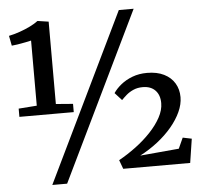

<svg xmlns="http://www.w3.org/2000/svg" viewBox="-58 -876 1044 987"><g transform="rotate(-5 464.5 -382.0)"><path d="M128 -362V-698Q118 -695.5 97.8 -691.5Q77.5 -687.5 57.2 -684.2Q37 -681 27 -680.5L17 -732Q44.5 -737.5 73.8 -747.8Q103 -758 128.2 -770.5Q153.5 -783 169.5 -795.5L226.5 -787V-362L314.5 -355V-312.5H34V-355ZM591 -815H667.5L248.5 51H172ZM525.5 -46Q570.5 -71 613.5 -103Q656.5 -135 691 -171.5Q725.5 -208 746 -245.8Q766.5 -283.5 766.5 -319.5Q766.5 -361.5 743.2 -385.5Q720 -409.5 678.5 -409.5Q651.5 -409.5 630.5 -400.2Q609.5 -391 594.2 -377.8Q579 -364.5 567.5 -352.5L532 -391.5Q547 -414 572 -434.2Q597 -454.5 631.2 -467.5Q665.5 -480.5 707 -480.5Q758.5 -480.5 794.5 -462.5Q830.5 -444.5 849.2 -413.2Q868 -382 868 -341.5Q868 -304.5 850.2 -265.8Q832.5 -227 800.8 -189.2Q769 -151.5 726.8 -118.5Q684.5 -85.5 635.5 -60L836 -78L861 -133L907 -123.5L888 0H542.5Z"/></g></svg>

Font: Merriweather 24pt SemiBold
Style: Regular
Weight: 600
Designer: Eben Sorkin
Foundry: Eben Sorkin
Version: Version 2.100